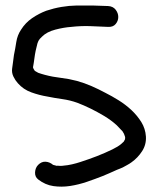

<svg xmlns="http://www.w3.org/2000/svg" viewBox="-20 -714 577 719"><path d="M375 -366.2Q398.4 -354.5 424.3 -338.4Q450.2 -322.3 472.2 -301.8Q494.1 -281.2 509.3 -256.8Q524.4 -232.4 526.4 -203.1Q528.3 -172.9 512.2 -147.9Q496.1 -123 472.7 -106.4Q464.8 -100.6 456.5 -96.2Q448.2 -91.8 439.5 -86.9Q434.6 -85 429.2 -82.5Q423.8 -80.1 418 -78.1Q402.3 -71.3 389.6 -65.4Q377 -59.6 364.3 -54.7Q336.9 -43.9 305.7 -33.2Q274.4 -22.5 242.7 -17.6Q210.9 -12.7 180.2 -17.1Q149.4 -21.5 123 -42Q110.4 -51.8 111.3 -68.8Q112.3 -85.9 123 -96.7Q135.7 -109.4 150.9 -108.4Q166 -107.4 178.7 -96.7L193.4 -92.8Q192.4 -93.8 198.2 -93.3Q204.1 -92.8 205.1 -92.8Q214.8 -92.8 218.8 -93.8Q232.4 -94.7 249.5 -98.6Q266.6 -102.5 281.2 -107.4Q314.5 -118.2 343.3 -129.4Q372.1 -140.6 400.4 -154.3Q408.2 -158.2 417.5 -163.6Q426.8 -168.9 432.6 -173.8Q436.5 -176.8 443.4 -183.6L448.2 -192.4Q449.2 -201.2 448.2 -202.1L444.3 -212.9Q441.4 -218.8 438.5 -222.7Q435.5 -226.6 435.5 -225.6Q430.7 -230.5 426.3 -235.4Q421.9 -240.2 417 -245.1Q395.5 -264.6 369.1 -280.3Q318.4 -310.5 269.5 -329.1Q242.2 -338.9 213.9 -342.8Q185.5 -346.7 157.2 -352.5Q127 -357.4 97.2 -368.2Q67.4 -378.9 46.9 -402.3Q37.1 -413.1 30.3 -427.2Q23.4 -441.4 25.4 -457Q27.3 -469.7 28.8 -481.9Q30.3 -494.1 32.2 -507.8Q37.1 -531.2 41 -556.6Q44.9 -582 58.6 -602.5Q75.2 -628.9 100.1 -646Q125 -663.1 153.3 -673.8Q209 -692.4 268.1 -693.4Q327.1 -694.3 384.8 -691.4Q403.3 -690.4 413.1 -677.7Q422.9 -665 422.9 -650.4Q422.9 -635.7 413.1 -624Q403.3 -612.3 384.8 -613.3Q350.6 -615.2 315.9 -616.2Q281.2 -617.2 247.1 -613.3Q218.8 -611.3 187 -603Q155.3 -594.7 137.7 -577.1Q127.9 -568.4 124 -561Q120.1 -553.7 117.2 -539.1Q113.3 -524.4 110.8 -509.3Q108.4 -494.1 106.4 -478.5Q105.5 -473.6 105 -470.2Q104.5 -466.8 103.5 -461.9Q105.5 -455.1 108.4 -451.7Q111.3 -448.2 109.4 -449.2Q113.3 -447.3 116.2 -445.3Q119.1 -443.4 123 -441.4Q127.9 -439.5 134.8 -437.5Q141.6 -435.5 148.4 -433.6Q177.7 -425.8 208 -422.4Q238.3 -418.9 267.6 -411.1Q295.9 -403.3 322.8 -391.6Q349.6 -379.9 375 -366.2Z"/></svg>

Font: Schoolbell
Style: Regular
Weight: 400
Designer: Font Diner, Inc
Foundry: Font Diner, Inc
Version: Version 1.001